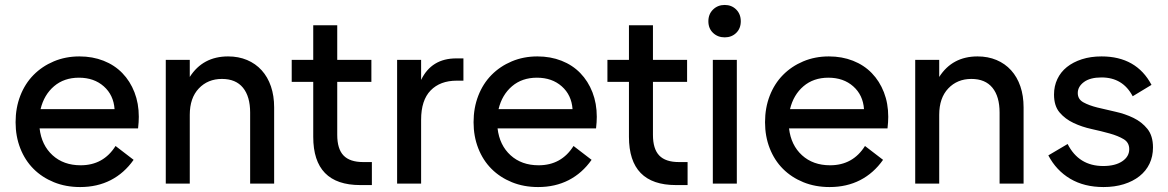

<svg xmlns="http://www.w3.org/2000/svg" viewBox="-20 -742 4719 776"><path d="M304 14Q246 14 198 -5.5Q150 -25 115.5 -59.5Q81 -94 62 -142.5Q43 -191 43 -248Q43 -306 62 -355Q81 -404 115.5 -439Q150 -474 197.5 -494Q245 -514 301 -514Q354 -514 398.5 -496.5Q443 -479 474.5 -446.5Q506 -414 523.5 -369Q541 -324 541 -270Q541 -249 538 -223H140Q148 -155 192.5 -114.5Q237 -74 306 -74Q398 -74 447 -152L520 -96Q482 -42 427.5 -14Q373 14 304 14ZM299 -428Q239 -428 198.5 -393.5Q158 -359 144 -301H443Q439 -358 399.5 -393Q360 -428 299 -428Z M991 -287Q991 -352 962 -387.5Q933 -423 877 -423Q820 -423 783.5 -384.5Q747 -346 747 -278V0H650V-500H747V-431Q800 -514 902 -514Q944 -514 978.5 -499.5Q1013 -485 1037.5 -458Q1062 -431 1075 -393Q1088 -355 1088 -308V0H991Z M1159 -500H1246V-640H1343V-500H1481V-411H1343V-197Q1343 -140 1368.5 -113.5Q1394 -87 1448 -87H1483V6H1436Q1246 6 1246 -189V-411H1159Z M1585 -500H1682V-419Q1724 -506 1824 -506H1853V-416H1826Q1759 -416 1720.5 -376.5Q1682 -337 1682 -258V0H1585Z M2155 14Q2097 14 2049 -5.5Q2001 -25 1966.5 -59.5Q1932 -94 1913 -142.5Q1894 -191 1894 -248Q1894 -306 1913 -355Q1932 -404 1966.5 -439Q2001 -474 2048.5 -494Q2096 -514 2152 -514Q2205 -514 2249.5 -496.5Q2294 -479 2325.5 -446.5Q2357 -414 2374.5 -369Q2392 -324 2392 -270Q2392 -249 2389 -223H1991Q1999 -155 2043.5 -114.5Q2088 -74 2157 -74Q2249 -74 2298 -152L2371 -96Q2333 -42 2278.5 -14Q2224 14 2155 14ZM2150 -428Q2090 -428 2049.5 -393.5Q2009 -359 1995 -301H2294Q2290 -358 2250.5 -393Q2211 -428 2150 -428Z M2435 -500H2522V-640H2619V-500H2757V-411H2619V-197Q2619 -140 2644.5 -113.5Q2670 -87 2724 -87H2759V6H2712Q2522 6 2522 -189V-411H2435Z M2861 -500H2958V0H2861ZM2909 -591Q2881 -591 2862 -609Q2843 -627 2843 -656Q2843 -685 2862 -703.5Q2881 -722 2909 -722Q2937 -722 2955.5 -703.5Q2974 -685 2974 -656Q2974 -627 2955.5 -609Q2937 -591 2909 -591Z M3333 14Q3275 14 3227 -5.5Q3179 -25 3144.5 -59.5Q3110 -94 3091 -142.5Q3072 -191 3072 -248Q3072 -306 3091 -355Q3110 -404 3144.5 -439Q3179 -474 3226.5 -494Q3274 -514 3330 -514Q3383 -514 3427.5 -496.5Q3472 -479 3503.5 -446.5Q3535 -414 3552.5 -369Q3570 -324 3570 -270Q3570 -249 3567 -223H3169Q3177 -155 3221.5 -114.5Q3266 -74 3335 -74Q3427 -74 3476 -152L3549 -96Q3511 -42 3456.5 -14Q3402 14 3333 14ZM3328 -428Q3268 -428 3227.5 -393.5Q3187 -359 3173 -301H3472Q3468 -358 3428.5 -393Q3389 -428 3328 -428Z M4020 -287Q4020 -352 3991 -387.5Q3962 -423 3906 -423Q3849 -423 3812.5 -384.5Q3776 -346 3776 -278V0H3679V-500H3776V-431Q3829 -514 3931 -514Q3973 -514 4007.5 -499.5Q4042 -485 4066.5 -458Q4091 -431 4104 -393Q4117 -355 4117 -308V0H4020Z M4440 14Q4362 14 4305.5 -19.5Q4249 -53 4217 -114L4295 -160Q4340 -71 4439 -71Q4487 -71 4515.5 -90Q4544 -109 4544 -139Q4544 -166 4521.5 -179.5Q4499 -193 4465 -202.5Q4431 -212 4392 -220.5Q4353 -229 4319 -245Q4285 -261 4262.5 -287.5Q4240 -314 4240 -360Q4240 -394 4253.5 -422.5Q4267 -451 4292 -471Q4317 -491 4352.5 -502.5Q4388 -514 4432 -514Q4573 -514 4634 -399L4558 -353Q4518 -429 4432 -429Q4386 -429 4361 -410.5Q4336 -392 4336 -366Q4336 -341 4358.5 -328.5Q4381 -316 4415 -307.5Q4449 -299 4488 -290.5Q4527 -282 4561 -265.5Q4595 -249 4617.5 -221Q4640 -193 4640 -146Q4640 -110 4626 -80.5Q4612 -51 4585.5 -30Q4559 -9 4522 2.5Q4485 14 4440 14Z"/></svg>

Font: NT Somic Medium
Style: Regular
Weight: 500
Designer: Ravid Balaliev — lead type designer, mastering
Michael Voronin — secret advisor, marketing
Ivan Kovalenko — best boy
Foundry: NT Type
Version: Version 0.7